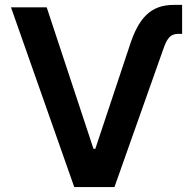

<svg xmlns="http://www.w3.org/2000/svg" viewBox="-20 -757 782 777"><path d="M504.6 -571.7 365.8 -154.8H358.3L169 -727.3H24.5L280.5 0H443.2L640.3 -556.8C655.2 -598.7 666.9 -620 701.7 -620H717V-737.2H683.2C588.8 -737.2 540.5 -683.2 504.6 -571.7Z"/></svg>

Font: Margiela Sans Semi Bold
Style: Regular
Weight: 600
Designer: Stefan Endress, Andreas Faust
Version: Version 1.100;FEAKit 1.0